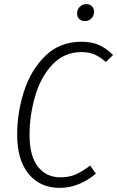

<svg xmlns="http://www.w3.org/2000/svg" viewBox="-20 -898 567 929"><path d="M527 -632 492 -598Q464 -623 437 -634.5Q410 -646 375 -646Q289 -646 232 -584Q175 -522 149 -429.5Q123 -337 123 -245Q123 -143 163.5 -91.5Q204 -40 272 -40Q315 -40 347.5 -54.5Q380 -69 416 -97L444 -58Q362 11 268 11Q174 11 118.5 -56.5Q63 -124 63 -247Q63 -352 96 -455.5Q129 -559 199 -627.5Q269 -696 374 -696Q424 -696 459.5 -680Q495 -664 527 -632ZM353 -833Q353 -852 366 -865Q379 -878 398 -878Q415 -878 425 -867.5Q435 -857 435 -841Q435 -822 422.5 -809Q410 -796 391 -796Q374 -796 363.5 -806Q353 -816 353 -833Z"/></svg>

Font: Fira Sans Condensed Light
Style: Italic
Weight: 300
Width: 3
Italic angle: -8°
Designer: Carrois Corporate & Edenspiekermann AG
Foundry: Carrois Corporate GbR & Edenspiekermann AG
Version: Version 4.203